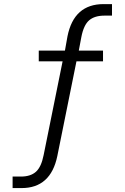

<svg xmlns="http://www.w3.org/2000/svg" viewBox="-20 -748 626 960"><path d="M43 192.4V134.8H85Q132.8 134.8 159.7 110.8Q186.5 86.9 198.2 27.3L293 -441.4H173.8V-495.1H304.7L317.4 -566.4Q349.6 -727.5 498 -727.5H540V-669.9H502.9Q453.1 -669.9 425.8 -646.5Q398.4 -623 386.7 -562.5L374 -495.1H495.1V-441.4H362.3L266.6 32.2Q233.4 192.4 87.9 192.4Z"/></svg>

Font: Min Sans Light
Style: Regular
Weight: 300
Designer: Jinseong-Kim, NotoSansCJK, Nunito
Foundry: Jinseong-Kim
Version: Version 1.400;Glyphs 3.1.2 (3151)